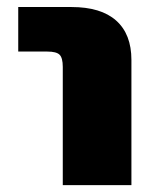

<svg xmlns="http://www.w3.org/2000/svg" viewBox="-20 -540 461 560"><path d="M33.2 -389.6V-519.5H188.5Q274.4 -519.5 318.8 -480Q363.3 -440.4 363.3 -365.2V0H163.1V-344.7Q163.1 -371.1 153.8 -380.4Q144.5 -389.6 118.2 -389.6Z"/></svg>

Font: GenEi M Gothic v2 Black
Style: Regular
Weight: 900
Version: Version 2.0